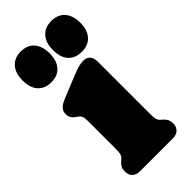

<svg xmlns="http://www.w3.org/2000/svg" viewBox="-225 -699 744 744"><g transform="rotate(-45 146.5 -327.5)"><path d="M245.5 -417V-133Q245.5 -108.5 248.2 -99.8Q251 -91 256.5 -86.5L261.5 -82Q272 -73.5 277.5 -64.2Q283 -55 283 -40.5Q283 -21.5 271.8 -10.8Q260.5 0 241.5 0H60Q41 0 29.8 -10.8Q18.5 -21.5 18.5 -40.5Q18.5 -55 24 -64.2Q29.5 -73.5 40 -82L45 -86.5Q50.5 -91 53.2 -99.8Q56 -108.5 56 -133V-279Q56 -298.5 52.2 -306.5Q48.5 -314.5 40 -320L35.5 -323Q13.5 -337.5 13.5 -359.5Q13.5 -374 22 -384.5Q30.5 -395 52 -404L141.5 -440.5Q167 -451 181.8 -454.8Q196.5 -458.5 208.5 -458.5Q227 -458.5 236.2 -447Q245.5 -435.5 245.5 -417ZM62.1 -486.5Q27.7 -486.5 7.7 -508Q-12.3 -529.5 -12.3 -570.5Q-12.3 -610.5 7.7 -632.8Q27.7 -655 62.1 -655Q97.4 -655 116.9 -632.8Q136.5 -610.5 136.5 -570.5Q136.5 -531 116.9 -508.8Q97.4 -486.5 62.1 -486.5ZM229.1 -486.5Q194.3 -486.5 174.3 -508Q154.3 -529.5 154.3 -570.5Q154.3 -610.5 174.3 -632.8Q194.3 -655 229.1 -655Q264.8 -655 284.6 -632.8Q304.4 -610.5 304.4 -570.5Q304.4 -531 284.6 -508.8Q264.8 -486.5 229.1 -486.5Z"/></g></svg>

Font: Fraunces 144pt SuperSoft Black
Style: Regular
Weight: 900
Version: Version 1.000;[b76b70a41]